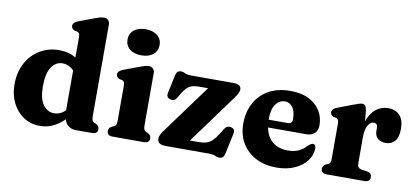

<svg xmlns="http://www.w3.org/2000/svg" viewBox="-70 -988 2696 1243"><g transform="rotate(10 1278.0 -367.0)"><path d="M30 -224.5Q30 -305 63 -365Q96 -425 152.2 -458.2Q208.5 -491.5 278.5 -491.5Q340.5 -491.5 388 -462.5V-596Q388 -613.5 383.2 -620.5Q378.5 -627.5 369.5 -630.5L352.5 -633.5Q331.5 -641.5 331.5 -661.5Q331.5 -683.5 363 -695.5L461.5 -732.5Q483.5 -741 497.8 -745Q512 -749 526.5 -749Q544.5 -749 554.5 -738Q564.5 -727 564.5 -710V-109.5Q564.5 -89 568.5 -80.5Q572.5 -72 581 -68L593.5 -63Q615.5 -52 615.5 -31Q615.5 0 578.5 0H471Q443.5 0 422.5 -16.5Q401.5 -33 396.5 -58Q362.5 -24 323 -5.2Q283.5 13.5 237.5 13.5Q178 13.5 131 -17Q84 -47.5 57 -101Q30 -154.5 30 -224.5ZM213 -243.5Q213 -161.5 241.8 -122.2Q270.5 -83 314 -83Q355.5 -83 388 -116V-377.5Q355.5 -411 313 -411Q269.5 -411 241.2 -369.8Q213 -328.5 213 -243.5Z M805.5 -550.5Q757 -550.5 728.5 -573.8Q700 -597 700 -637Q700 -675.5 728.5 -698.8Q757 -722 805.5 -722Q853.5 -722 882.2 -698.8Q911 -675.5 911 -637Q911 -597 882.2 -573.8Q853.5 -550.5 805.5 -550.5ZM905 -451V-109.5Q905 -89 909 -80.5Q913 -72 921.5 -68L934 -63Q956 -52 956 -31Q956 0 919 0H714Q677 0 677 -31Q677 -52 699 -63L712 -68Q720.5 -72 724.5 -80.5Q728.5 -89 728.5 -109.5V-337Q728.5 -354.5 723.8 -361.5Q719 -368.5 710 -371.5L693 -374.5Q672.5 -383 672.5 -402.5Q672.5 -424.5 703.5 -436.5L802 -473.5Q825 -482 839 -486.2Q853 -490.5 866.5 -490.5Q885 -490.5 895 -479.2Q905 -468 905 -451Z M1448.5 -386.5 1211.5 -62H1263Q1295.5 -62 1317.2 -68Q1339 -74 1357 -91Q1375 -108 1396 -141.5L1415 -173Q1431 -199 1457.5 -193.5Q1487.5 -187 1481.5 -155.5L1452 -17Q1445 14.5 1418 14.5Q1403 14.5 1389.2 7.2Q1375.5 0 1346.5 0H1064.5Q1034 0 1021 -10.2Q1008 -20.5 1008 -37.5Q1008 -61 1030.5 -91L1268.5 -416H1212.5Q1172 -416 1149 -404Q1126 -392 1102.5 -354L1083 -321Q1067.5 -295.5 1041.5 -302Q1011 -309 1018 -341.5L1043 -460.5Q1050 -493 1077.5 -493Q1092 -493 1105.8 -485.5Q1119.5 -478 1148.5 -478H1423.5Q1475.5 -478 1475.5 -443.5Q1475.5 -423 1448.5 -386.5Z M2020.5 -304Q2020.5 -270 2000.5 -251.5Q1980.5 -233 1944.5 -233H1695Q1707.5 -170 1747.2 -139.2Q1787 -108.5 1846.5 -108.5Q1923 -108.5 1968 -160.5Q1989 -179.5 2000 -179Q2019.5 -178.5 2019.5 -150Q2018.5 -107 1990 -69.8Q1961.5 -32.5 1910.8 -9.8Q1860 13 1792.5 13Q1715.5 13 1657 -17.2Q1598.5 -47.5 1565.5 -102.2Q1532.5 -157 1532.5 -229.5Q1532.5 -306 1564 -365.2Q1595.5 -424.5 1654.8 -458Q1714 -491.5 1798.5 -491.5Q1868.5 -491.5 1918.2 -466.8Q1968 -442 1994.2 -399.8Q2020.5 -357.5 2020.5 -304ZM1690 -288.5Q1690 -286 1690 -283.5H1815Q1845 -283.5 1845 -311.5Q1845 -365.5 1825 -392Q1805 -418.5 1774.5 -418.5Q1738 -418.5 1714 -385.8Q1690 -353 1690 -288.5Z M2300 -448.5 2306.5 -382Q2325.5 -437.5 2361 -464.5Q2396.5 -491.5 2440.5 -491.5Q2489 -491.5 2516.5 -461.5Q2544 -431.5 2544 -374Q2544 -319 2521.8 -292.8Q2499.5 -266.5 2463.5 -266.5Q2427 -266.5 2408.2 -284.5Q2389.5 -302.5 2389.5 -334V-354Q2389 -382.5 2363.5 -382.5Q2342.5 -382.5 2326.5 -356.2Q2310.5 -330 2310.5 -274.5V-109.5Q2310.5 -91 2316.5 -81.8Q2322.5 -72.5 2338.5 -70L2377 -64Q2406 -59.5 2406 -31.5Q2406 0 2369 0H2121.5Q2084.5 0 2084.5 -31Q2084.5 -51.5 2106.5 -63L2119.5 -68Q2128 -72 2132 -80.5Q2136 -89 2136 -109.5V-336.5Q2136 -354 2131.2 -360.8Q2126.5 -367.5 2117.5 -371L2100.5 -374Q2080 -382 2080 -401.5Q2080 -423.5 2111 -435.5L2208 -472.5Q2254.5 -490.5 2269 -490.5Q2282 -490.5 2289.5 -481Q2297 -471.5 2300 -448.5Z"/></g></svg>

Font: Fraunces 9pt Soft
Style: Bold
Weight: 700
Version: Version 1.000;[b76b70a41]